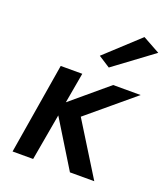

<svg xmlns="http://www.w3.org/2000/svg" viewBox="-134 -819 794 912"><g transform="rotate(20 263.0 -362.5)"><path d="M112 -460 36 0H140L221 -460ZM377 -460 157 -275 326 0H449L284 -266L516 -460ZM526 -677 439 -725 270 -569 329 -531Z"/></g></svg>

Font: Jost Medium
Style: Italic
Weight: 500
Italic angle: -5°
Version: Version 3.710